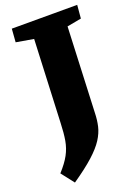

<svg xmlns="http://www.w3.org/2000/svg" viewBox="-173 -773 790 1087"><g transform="rotate(-20 222.0 -229.5)"><path d="M143 -602 38 -620 44 -700H438L431 -620L345 -604L323 -91Q322 -49 313.5 -12Q305 25 281 62.5Q257 100 209.5 143Q162 186 82 241L22 164Q63 119 83.5 81Q104 43 111.5 0Q119 -43 121 -103Z"/></g></svg>

Font: Literata 12pt ExtraBold
Style: Italic
Weight: 800
Italic angle: -2°
Designer: Latin by Veronika Burian and Jose Scaglione. Greek by Irene Vlachou. Cyrillic by Vera Evstafieva
Foundry: TypeTogether
Version: Version 3.002